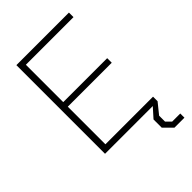

<svg xmlns="http://www.w3.org/2000/svg" viewBox="-253 -800 1072 1072"><g transform="rotate(-45 282.5 -264.5)"><path d="M90 -700H505V-664H129V-369H476V-333H129V-36H505V0H90ZM417 121V56L467 0H505L454 63V110L482 138H546V171H467Z"/></g></svg>

Font: Chakra Petch ExtraLight
Style: Regular
Weight: 275
Designer: Katatrad Aksorn Co.,Ltd.
Foundry: Cadson Demak Co.,Ltd.
Version: Version 1.000; ttfautohint (v1.6)